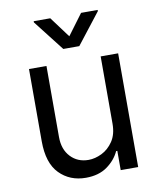

<svg xmlns="http://www.w3.org/2000/svg" viewBox="-86 -832 752 907"><g transform="rotate(-10 290.5 -378.5)"><path d="M420.5 -223V-545.5H504.3V0H420.5V-92.3H414.8Q395.6 -50.8 355.1 -21.8Q314.6 7.1 252.8 7.1Q176.1 7.1 126.4 -43.7Q76.7 -94.5 76.7 -198.9V-545.5H160.5V-204.5Q160.5 -144.9 194.1 -109.4Q227.6 -73.9 279.8 -73.9Q311.1 -73.9 343.6 -89.8Q376.1 -105.8 398.3 -138.8Q420.5 -171.9 420.5 -223ZM217.3 -764.2 291.2 -664.8 365.1 -764.2H444.6V-758.5L329.5 -610.8H252.8L137.8 -758.5V-764.2Z"/></g></svg>

Font: Inter Zeller
Style: Regular
Weight: 400
Designer: Rasmus Andersson; Joe Bland
Foundry: zeller
Version: Version 3.015;git-dec3a8cb1